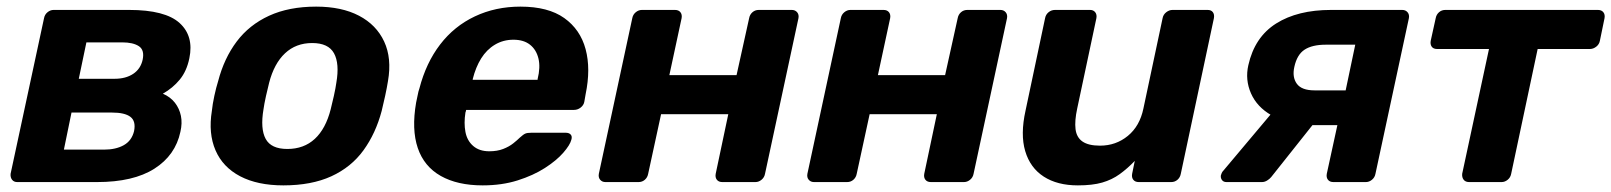

<svg xmlns="http://www.w3.org/2000/svg" viewBox="-20 -550 4868 580"><path d="M32 0Q22 0 16.5 -7Q11 -14 12 -25L113 -495Q115 -506 123.5 -513Q132 -520 142 -520H370Q479 -520 522.5 -480.5Q566 -441 552 -374Q544 -335 523 -309.5Q502 -284 472 -267Q495 -257 508.5 -239.5Q522 -222 526.5 -200Q531 -178 525 -152Q510 -81 446.5 -40.5Q383 0 273 0ZM173 -98H294Q330 -98 354 -111.5Q378 -125 385 -154Q391 -184 374 -197Q357 -210 318 -210H196ZM218 -312H326Q360 -312 382.5 -327Q405 -342 411 -370Q417 -399 399.5 -410.5Q382 -422 349 -422H241Z M836 10Q758 10 705.5 -17.5Q653 -45 631 -96Q609 -147 620 -215Q622 -235 627.5 -260.5Q633 -286 639 -305Q657 -374 695 -424.5Q733 -475 793 -502.5Q853 -530 935 -530Q1012 -530 1064.5 -502.5Q1117 -475 1140.5 -424.5Q1164 -374 1152 -305Q1149 -286 1143.5 -260.5Q1138 -235 1133 -215Q1115 -147 1078 -96Q1041 -45 981 -17.5Q921 10 836 10ZM848 -100Q898 -100 931 -130.5Q964 -161 979 -220Q983 -235 988.5 -260Q994 -285 996 -300Q1006 -358 989 -389Q972 -420 923 -420Q874 -420 841 -389Q808 -358 793 -300Q789 -285 783.5 -260Q778 -235 776 -220Q766 -161 782.5 -130.5Q799 -100 848 -100Z M1438 10Q1362 10 1311.5 -18.5Q1261 -47 1242 -103Q1223 -159 1237 -240Q1239 -248 1241.5 -261.5Q1244 -275 1247 -283Q1267 -360 1309.5 -415.5Q1352 -471 1414.5 -500.5Q1477 -530 1552 -530Q1636 -530 1684.5 -495.5Q1733 -461 1749 -401.5Q1765 -342 1749 -265L1745 -242Q1743 -232 1734 -225Q1725 -218 1714 -218H1388Q1388 -217 1387.5 -214.5Q1387 -212 1386 -210Q1381 -178 1386 -151.5Q1391 -125 1409.5 -109Q1428 -93 1458 -93Q1482 -93 1500 -100Q1518 -107 1530.5 -117Q1543 -127 1550 -134Q1561 -144 1567 -146.5Q1573 -149 1585 -149H1689Q1699 -149 1704 -143.5Q1709 -138 1706 -128Q1702 -112 1681.5 -88.5Q1661 -65 1626 -42.5Q1591 -20 1543.5 -5Q1496 10 1438 10ZM1408 -309H1604V-311Q1613 -347 1606.5 -373.5Q1600 -400 1581 -415Q1562 -430 1531 -430Q1500 -430 1475 -415Q1450 -400 1433.5 -373.5Q1417 -347 1408 -311Z M1809 0Q1799 0 1793 -7Q1787 -14 1789 -25L1890 -495Q1892 -506 1900.5 -513Q1909 -520 1919 -520H2019Q2030 -520 2035.5 -513Q2041 -506 2039 -495L2002 -323H2205L2243 -495Q2245 -506 2253 -513Q2261 -520 2272 -520H2372Q2382 -520 2388 -513Q2394 -506 2392 -495L2291 -25Q2289 -14 2280.5 -7Q2272 0 2262 0H2162Q2151 0 2145.5 -7Q2140 -14 2142 -25L2180 -205H1977L1938 -25Q1936 -14 1928 -7Q1920 0 1909 0Z M2439 0Q2429 0 2423 -7Q2417 -14 2419 -25L2520 -495Q2522 -506 2530.5 -513Q2539 -520 2549 -520H2649Q2660 -520 2665.5 -513Q2671 -506 2669 -495L2632 -323H2835L2873 -495Q2875 -506 2883 -513Q2891 -520 2902 -520H3002Q3012 -520 3018 -513Q3024 -506 3022 -495L2921 -25Q2919 -14 2910.5 -7Q2902 0 2892 0H2792Q2781 0 2775.5 -7Q2770 -14 2772 -25L2810 -205H2607L2568 -25Q2566 -14 2558 -7Q2550 0 2539 0Z M3236 10Q3174 10 3133 -16.5Q3092 -43 3077 -93.5Q3062 -144 3078 -216L3137 -495Q3139 -506 3147.5 -513Q3156 -520 3167 -520H3273Q3283 -520 3288.5 -513Q3294 -506 3292 -495L3234 -222Q3226 -185 3229 -160Q3232 -135 3250 -122.5Q3268 -110 3303 -110Q3351 -110 3387 -139.5Q3423 -169 3434 -222L3492 -495Q3494 -506 3503 -513Q3512 -520 3522 -520H3628Q3639 -520 3644 -513Q3649 -506 3647 -495L3547 -25Q3545 -14 3537 -7Q3529 0 3518 0H3420Q3409 0 3403.5 -7Q3398 -14 3400 -25L3408 -64Q3386 -41 3362.5 -24Q3339 -7 3309.5 1.5Q3280 10 3236 10Z M4008 0Q3997 0 3991.5 -7Q3986 -14 3988 -25L4020 -172H3928L3929 -177Q3864 -177 3820.5 -202Q3777 -227 3759 -268Q3741 -309 3751 -353Q3770 -438 3835 -479Q3900 -520 4001 -520H4216Q4226 -520 4232 -513Q4238 -506 4236 -495L4135 -25Q4133 -14 4124.5 -7Q4116 0 4106 0ZM3685 0Q3676 0 3671.5 -6Q3667 -12 3668 -20Q3669 -23 3670.5 -27Q3672 -31 3676 -35L3824 -211L3959 -190L3820 -15Q3815 -9 3807.5 -4.5Q3800 0 3792 0ZM3951 -277H4045L4074 -415H3985Q3944 -415 3921 -400Q3898 -385 3890 -348Q3883 -317 3897.5 -297Q3912 -277 3951 -277Z M4418 0Q4407 0 4401.5 -7Q4396 -14 4397 -25L4478 -402H4321Q4310 -402 4305 -409Q4300 -416 4302 -427L4317 -495Q4319 -506 4327 -513Q4335 -520 4346 -520H4807Q4818 -520 4823.5 -513Q4829 -506 4827 -495L4813 -427Q4811 -416 4802 -409Q4793 -402 4783 -402H4625L4545 -25Q4543 -14 4534.5 -7Q4526 0 4516 0Z"/></svg>

Font: Rubik SemiBold
Style: Italic
Weight: 600
Italic angle: -12°
Designer: Hubert and Fischer
Foundry: Hubert and Fischer
Version: Version 2.300;gftools[0.9.30]